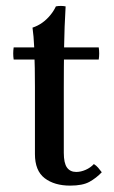

<svg xmlns="http://www.w3.org/2000/svg" viewBox="-20 -596 376 632"><path d="M211 15Q159 15 127 -9.5Q95 -34 95 -89V-310Q95 -337 94.5 -371.5Q94 -406 92.5 -441.5Q91 -477 87 -505Q105 -511 119.5 -521.5Q134 -532 145.5 -546Q157 -560 164 -575Q180 -578 196 -575Q192 -508 191 -441.5Q190 -375 190 -308V-93Q190 -59 200.5 -44.5Q211 -30 231 -30Q246 -30 262 -37Q278 -44 289 -56Q297 -51 303 -44Q309 -37 315 -29Q297 -10 274.5 2.5Q252 15 211 15ZM25 -400Q22 -420 25 -440H305Q308 -420 305 -400Z"/></svg>

Font: Poltawski Nowy
Style: Regular
Weight: 400
Designer: Adam Pótawski, Mateusz Machalski, Borys Kosmynka, Ania Wieluska
Foundry: Capitalics.wtf
Version: Version 1.001;gftools[0.9.25]